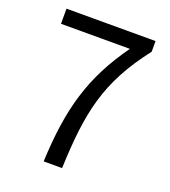

<svg xmlns="http://www.w3.org/2000/svg" viewBox="-134 -831 823 930"><g transform="rotate(20 277.5 -366.5)"><path d="M198 0H293C304 -287 336 -457 508 -678V-733H49V-655H404C261 -455 210 -278 198 0Z"/></g></svg>

Font: Source Han Sans KR Regular
Style: Regular
Weight: 400
Designer: Ryoko NISHIZUKA (kana & ideographs); Paul D. Hunt (Latin, Greek & Cyrillic); Wenlong ZHANG (bopomofo); Sandoll Communica
Foundry: Adobe Systems Incorporated
Version: Version 1.004;PS 1.004;hotconv 1.0.82;makeotf.lib2.5.63406